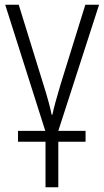

<svg xmlns="http://www.w3.org/2000/svg" viewBox="-20 -552 440 810"><path d="M226 0H341V46H226V238H172V46H56V0H171L2 -532H59L163 -196Q188 -117 198 -68H201Q210 -111 235 -194L340 -532H398Z"/></svg>

Font: Noto Sans UI NarrowLight
Style: Regular
Weight: 300
Width: 4
Designer: Monotype Design Team
Foundry: Monotype Imaging Inc.
Version: Version 1.001